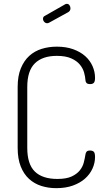

<svg xmlns="http://www.w3.org/2000/svg" viewBox="-20 -974 557 1000"><path d="M236 -856Q231 -853 226 -853Q217 -853 210.5 -860Q204 -867 204 -876Q204 -887 213 -891L320 -952Q324 -954 328 -954Q337 -954 342 -946.5Q347 -939 347 -931Q347 -918 336 -911ZM425 -557Q424 -574 418 -596Q412 -618 396 -637.5Q380 -657 351 -670Q322 -683 276 -683Q201 -683 161.5 -644Q122 -605 122 -521V-204Q122 -119 161.5 -80.5Q201 -42 279 -42Q326 -42 353.5 -55Q381 -68 396 -87Q411 -106 416.5 -128Q422 -150 425 -169Q426 -178 431 -184Q436 -190 449 -190Q462 -190 468.5 -183.5Q475 -177 475 -156Q475 -125 461.5 -95.5Q448 -66 422.5 -43.5Q397 -21 359.5 -7.5Q322 6 273 6Q232 6 195.5 -5.5Q159 -17 131.5 -42Q104 -67 88 -107Q72 -147 72 -204V-521Q72 -578 88.5 -618Q105 -658 132.5 -683Q160 -708 197 -719.5Q234 -731 276 -731Q324 -731 361.5 -717.5Q399 -704 424 -681.5Q449 -659 462 -629.5Q475 -600 475 -569Q475 -549 468.5 -542.5Q462 -536 450 -536Q435 -536 430 -542.5Q425 -549 425 -557Z"/></svg>

Font: AkaAcidDosis
Style: Light
Weight: 300
Designer: Edgar Tolentino, Pablo Impallari, Igino Marini, Aka-Acid
Foundry: Edgar Tolentino, Pablo Impallari, Igino Marini, Aka-Acid
Version: Version 1.007